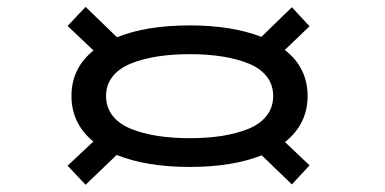

<svg xmlns="http://www.w3.org/2000/svg" viewBox="-20 -642 1090 544"><path d="M222.5 -118.5 171.5 -172.5 244.5 -241Q182.5 -292 182.5 -370Q182.5 -449 245 -499L171.5 -568.5L222.5 -622.5L311.5 -536.5Q394.5 -570 518 -570Q637 -570 720.5 -537.5L807 -621.5L857 -567.5L787 -500.5Q851.5 -450.5 851.5 -370Q851.5 -290.5 787.5 -239.5L857 -173.5L807 -119.5L721.5 -202Q638.5 -169 518 -169Q395 -169 310.5 -203ZM518 -250.5Q568 -250.5 609.2 -257Q650.5 -263.5 683.8 -277Q717 -290.5 735.5 -314.2Q754 -338 754 -370Q754 -402 735.5 -425.5Q717 -449 683.8 -462.2Q650.5 -475.5 609.2 -482Q568 -488.5 518 -488.5Q467.5 -488.5 426 -482Q384.5 -475.5 351 -462Q317.5 -448.5 299 -425.2Q280.5 -402 280.5 -370Q280.5 -338 299 -314.2Q317.5 -290.5 351 -277Q384.5 -263.5 426 -257Q467.5 -250.5 518 -250.5Z"/></svg>

Font: League Mono Extended
Style: Regular
Weight: 400
Width: 9
Designer: Tyler Finck
Foundry: The League of Moveable Type / Tyler Finck
Version: Version 2.210